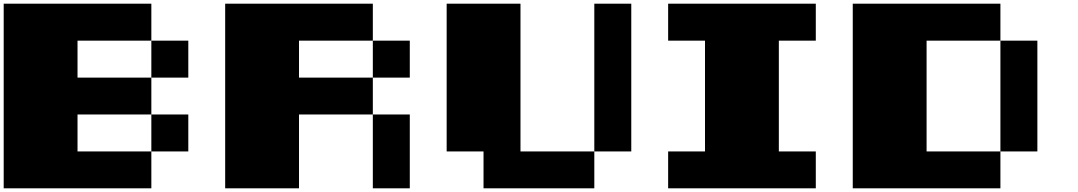

<svg xmlns="http://www.w3.org/2000/svg" viewBox="-20 -1020 5839 1040"><path d="M799.8 -199.7V-399.9H1000V-199.7ZM799.8 -599.6V-799.8H1000V-599.6ZM0 0V-1000H799.8V-799.8H399.9V-599.6H799.8V-399.9H399.9V-199.7H799.8V0Z M1999.5 0V-399.9H2199.7V0ZM1999.5 -599.6V-799.8H2199.7V-599.6ZM1199.7 0V-1000H1999.5V-799.8H1599.6V-599.6H1999.5V-399.9H1599.6V0Z M2599.1 0V-199.7H2399.4V-1000H2799.3V-199.7H3199.2V0ZM3199.2 -199.7V-1000H3399.4V-199.7Z M3599.1 0V-199.7H3798.8V-799.8H3599.1V-1000H4398.9V-799.8H4198.7V-199.7H4398.9V0Z M5398.9 -199.7V-799.8H5599.1V-199.7ZM4599.1 0V-1000H5398.9V-799.8H4999V-199.7H5398.9V0Z"/></svg>

Font: 8-bit HUD
Style: Regular
Weight: 400
Designer: lSPl
Foundry: https://fontstruct.com
Version: Version 1.0